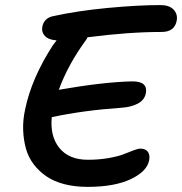

<svg xmlns="http://www.w3.org/2000/svg" viewBox="-20 -730 718 757"><path d="M325.2 6.8Q274.9 6.8 233.6 -3.9Q192.4 -14.6 163.1 -34.7Q133.8 -54.7 112.8 -82.3Q91.8 -109.9 82.3 -144Q72.8 -178.2 71.3 -217.3Q69.8 -256.3 79.1 -298.8Q104 -420.4 188 -550.8Q190.4 -554.2 195.6 -560.8Q200.7 -567.4 203.1 -570.8Q171.9 -572.8 157.2 -588.1Q142.6 -603.5 147 -626Q154.8 -658.7 188 -666Q285.6 -687.5 404.8 -698.7Q523.9 -710 612.8 -710Q647 -710 664.1 -692.4Q681.2 -674.8 676.8 -648.9Q668.5 -604 617.2 -604Q487.3 -604 325.2 -583Q321.3 -574.7 318.8 -571.8Q248.5 -476.1 211.9 -376Q388.2 -406.7 501 -409.2Q534.2 -409.2 546.6 -397.2Q559.1 -385.3 555.2 -362.8Q549.8 -335.4 523.2 -321.5Q496.6 -307.6 459 -305.2Q309.1 -294.9 184.1 -268.1Q176.8 -191.9 214.6 -146Q252.4 -100.1 326.2 -100.1Q370.6 -100.1 408.9 -106.9Q447.3 -113.8 467.8 -122.1Q488.3 -130.4 506.3 -137.2Q524.4 -144 533.2 -144Q554.2 -144 563.2 -131.3Q572.3 -118.7 567.9 -97.2Q559.1 -53.7 494.9 -23.4Q430.7 6.8 325.2 6.8Z"/></svg>

Font: Shantell Sans Normal
Style: Italic
Weight: 500
Italic angle: -11.31°
Designer: Stephen Nixon, Anya Danilova, Shantell Martin
Foundry: Arrow Type
Version: Version 1.006;[559af2be0]